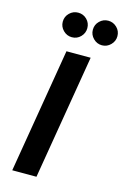

<svg xmlns="http://www.w3.org/2000/svg" viewBox="-136 -981 680 1042"><g transform="rotate(15 203.5 -459.5)"><path d="M169 -781Q141 -781 120.5 -801.5Q100 -822 100 -850Q100 -879 120.5 -899Q141 -919 169 -919Q198 -919 218 -899Q238 -879 238 -850Q238 -822 218 -801.5Q198 -781 169 -781ZM338 -781Q310 -781 289.5 -801.5Q269 -822 269 -850Q269 -879 289.5 -899Q310 -919 338 -919Q366 -919 386.5 -899Q407 -879 407 -850Q407 -822 386.5 -801.5Q366 -781 338 -781ZM44 0 161 -700H297L180 0Z"/></g></svg>

Font: Figtree Light
Style: Bold Italic
Weight: 700
Italic angle: -9.5°
Version: Version 2.000